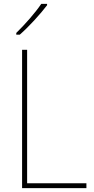

<svg xmlns="http://www.w3.org/2000/svg" viewBox="-20 -971 486 991"><path d="M223 -944V-951H193C162 -905 109 -845 64 -801V-792H82C130 -834 188 -898 223 -944ZM94 0H426V-25H120V-714H94Z"/></svg>

Font: Noto Sans Arabic UI SmCn Th
Style: Regular
Weight: 100
Width: 4
Designer: Monotype Design Team, Nadine Chahine and Nizar Qandah
Foundry: Monotype Imaging Inc.
Version: Version 2.010